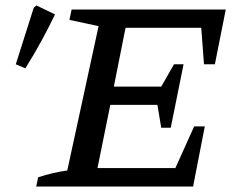

<svg xmlns="http://www.w3.org/2000/svg" viewBox="-20 -685 854 705"><path d="M113 0 120 -34Q175 -52 227 -59L342 -589L235 -612L243 -650H809L769 -449H729L719 -583H441L398 -367H572L619 -449H654L607 -216H572L558 -300H385L338 -68H624L693 -221H732L689 0ZM73 -434 38 -449 104 -657 114 -665 182 -632Q159 -584 132 -534.5Q105 -485 73 -434Z"/></svg>

Font: Piazzolla SC Medium
Style: Italic
Weight: 500
Italic angle: -11.3°
Designer: Juan Pablo del Peral
Foundry: Huerta Tipografica
Version: Version 1.330